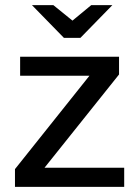

<svg xmlns="http://www.w3.org/2000/svg" viewBox="-20 -725 539 745"><path d="M38.1 -68.8 327.1 -431.2H58.1V-504.9H441.9V-436L152.8 -74.2H461.9V0H38.1ZM416 -705.1 292 -578.1H228L104 -705.1H187L261.2 -645L334 -705.1Z"/></svg>

Font: LT Superior Med
Style: Regular
Weight: 500
Designer: Daniel Lyons
Foundry: LyonsType
Version: Version 1.000